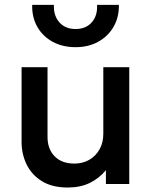

<svg xmlns="http://www.w3.org/2000/svg" viewBox="-20 -780 644 814"><path d="M267.5 15Q201 15 157.8 -11.8Q114.5 -38.5 93 -82.5Q71.5 -126.5 71.5 -178.5V-495H181.5V-199Q181.5 -148 211.8 -117.2Q242 -86.5 295.5 -86.5Q330.5 -86.5 358 -102.2Q385.5 -118 401.8 -146.5Q418 -175 418 -212.5V-495H528V0H429V-58.5Q400 -23.5 360.2 -4.2Q320.5 15 267.5 15ZM300.5 -580Q245 -580 203 -603Q161 -626 138 -666.5Q115 -707 116.5 -759.5H208.5Q206.5 -713.5 231.8 -685.2Q257 -657 300.5 -657Q344 -657 369 -685.2Q394 -713.5 391.5 -759.5H484Q485 -707.5 461.8 -667Q438.5 -626.5 396.8 -603.2Q355 -580 300.5 -580Z"/></svg>

Font: Geologica Cursive
Style: Regular
Weight: 400
Designer: Sindre Bremnes, Frode Helland
Foundry: Monokrom Skriftforlag AS
Version: Version 1.010;gftools[0.9.28]